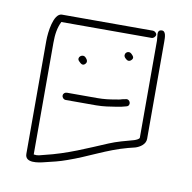

<svg xmlns="http://www.w3.org/2000/svg" viewBox="-57 -465 547 548"><g transform="rotate(10 216.0 -191.5)"><path d="M134 -165H222C233 -165 243 -166 252 -167C272 -170 291 -172 307 -177C322 -180 315 -201 302 -197L292 -195C287 -193 280 -192 273 -191C257 -188 240 -186 222 -186H134C128 -186 123 -182 123 -176C123 -170 128 -165 134 -165ZM281 -312C286 -307 292 -303 299 -310C306 -317 301 -322 296 -327C285 -338 270 -323 281 -312ZM153 -280C158 -275 164 -269 171 -276C178 -283 173 -290 168 -295C158 -304 142 -290 153 -280ZM345 -403H80C57 -401 50 -348 50 -321V6C50 33 88 25 107 20C128 15 146 11 168 3C226 -17 273 -45 333 -61L353 -66C366 -70 382 -80 382 -96V-377C382 -391 382 -410 368 -408C354 -406 361 -390 361 -377V-96C361 -91 349 -87 346 -86C324 -80 297 -73 276 -64C221 -41 165 -15 101 0C89 3 83 6 71 4V-320C71 -344 74 -364 83 -382H345C350 -382 356 -388 356 -393C356 -398 350 -403 345 -403Z"/></g></svg>

Font: Be Happy
Style: Regular
Weight: 500
Designer: Mew Too
Foundry: Cannot Into Space Fonts
Version: Version 0.9977